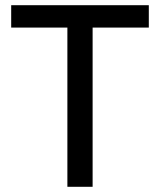

<svg xmlns="http://www.w3.org/2000/svg" viewBox="-20 -718 615 738"><path d="M239 0H336V-612H552V-698H23V-612H239Z"/></svg>

Font: IBM Plex Thai Text
Style: Regular
Weight: 450
Designer: Mike Abbink, Paul van der Laan, Pieter van Rosmalen, Ben Mitchell, Mark Frömberg
Foundry: Bold Monday
Version: Version 1.0